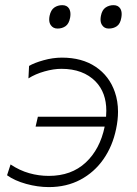

<svg xmlns="http://www.w3.org/2000/svg" viewBox="-20 -734 545 763"><path d="M174 9.5Q130 9.5 84 -3.2Q38 -16 8 -37.5L22 -80.5Q58 -56.5 96 -45.8Q134 -35 174 -35Q263.5 -35 320.5 -88Q377.5 -141 396 -231H121.5L130.5 -270H401.5Q402.5 -282.5 402.5 -294Q402.5 -366 360 -410Q310.5 -460.5 224 -460.5Q193 -460.5 156.8 -450.2Q120.5 -440 93 -422.5L95.5 -472Q115.5 -484 152.8 -494.5Q190 -505 226 -505Q306 -505 360.2 -468.5Q414.5 -432 436.5 -368Q449 -332 449 -290Q449 -257.5 441.5 -222Q427.5 -153.5 391.2 -101.5Q355 -49.5 299.8 -20Q244.5 9.5 174 9.5ZM412 -620.5Q394.5 -620.5 385.5 -634.5Q379.5 -643.5 379.5 -656.5Q379.5 -663 381 -671Q385.5 -694.5 399.5 -704Q413.5 -713.5 431 -713.5Q449.5 -713.5 458 -700Q463.5 -691 463.5 -678Q463.5 -671 462 -663Q458 -639.5 444.5 -630Q431 -620.5 412 -620.5ZM208.5 -620.5Q191 -620.5 181.5 -634.5Q175.5 -643.5 175.5 -656.5Q175.5 -663 177 -671Q182 -694.5 195.8 -704Q209.5 -713.5 227.5 -713.5Q246 -713.5 254.5 -700Q260 -690.5 260 -677.5Q260 -670.5 258.5 -663Q254 -639.5 240.5 -630Q227 -620.5 208.5 -620.5Z"/></svg>

Font: Heraclito ExtraLight
Style: Italic
Weight: 200
Italic angle: -12°
Designer: Kostas Bartsokas (font) & Cristiano Sobral (main changes)
Foundry: Kostas Bartsokas (font) & Cristiano Sobral (main changes)
Version: Version 1.00;July 8, 2020;FontCreator 13.0.0.2655 64-bit